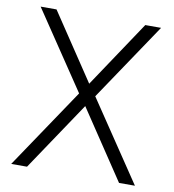

<svg xmlns="http://www.w3.org/2000/svg" viewBox="-80 -782 773 853"><g transform="rotate(10 306.0 -355.5)"><path d="M34.7 -710.9 270 -360.8 27.3 0H98.6L306.6 -310.1L513.7 0H585.4L342.8 -360.8L578.1 -710.9H506.8L306.6 -411.1L106.4 -710.9Z"/></g></svg>

Font: Vazirmatn ExtraLight
Style: Regular
Weight: 200
Designer: Saber Rastikerdar
Foundry: Saber Rastikerdar
Version: Version 33.003